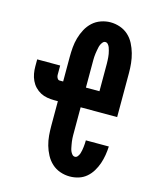

<svg xmlns="http://www.w3.org/2000/svg" viewBox="-113 -819 726 904"><g transform="rotate(15 250.0 -367.5)"><path d="M314 8Q290 8 267 0Q244 -8 226.5 -24Q209 -40 197.5 -61.5Q186 -83 179.5 -106Q173 -129 171 -152.5Q169 -176 169 -200V-320H151Q134 -320 116.5 -323Q99 -326 84 -334Q69 -342 57 -354.5Q45 -367 37.5 -383Q30 -399 27 -416Q24 -433 24 -450V-485H136V-450Q136 -445 136 -440Q136 -435 137.5 -430Q139 -425 142.5 -420.5Q146 -416 151 -416H169V-535Q169 -559 171 -582.5Q173 -606 179.5 -629Q186 -652 197.5 -673.5Q209 -695 226.5 -711Q244 -727 267 -735Q290 -743 313 -743Q337 -743 360 -735Q383 -727 400.5 -711Q418 -695 429 -673.5Q440 -652 446.5 -629Q453 -606 455.5 -582.5Q458 -559 458 -535V-320H280V-200Q280 -192 280 -184.5Q280 -177 280.5 -169Q281 -161 282 -153.5Q283 -146 284.5 -138Q286 -130 287.5 -122.5Q289 -115 292 -108Q295 -101 300.5 -94.5Q306 -88 314 -88Q322 -88 327.5 -95.5Q333 -103 335.5 -110.5Q338 -118 339.5 -126.5Q341 -135 342 -143Q343 -151 343.5 -159.5Q344 -168 344 -176H456Q455 -155 451.5 -133.5Q448 -112 441 -91.5Q434 -71 422.5 -52Q411 -33 394.5 -19Q378 -5 357 1.5Q336 8 314 8ZM280 -416H346V-535Q346 -543 346 -550.5Q346 -558 345.5 -566Q345 -574 344.5 -581.5Q344 -589 342.5 -597Q341 -605 339 -612.5Q337 -620 334.5 -627Q332 -634 326.5 -640.5Q321 -647 313 -647Q306 -647 300.5 -640.5Q295 -634 292 -627Q289 -620 287.5 -612.5Q286 -605 284.5 -597Q283 -589 282 -581.5Q281 -574 280.5 -566Q280 -558 280 -550.5Q280 -543 280 -535Z"/></g></svg>

Font: Iosevka SS08 Regular
Style: Bold
Weight: 700
Monospace: yes
Designer: Belleve Invis
Foundry: Belleve Invis
Version: Version 16.3.4; ttfautohint (v1.8.4)